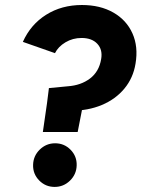

<svg xmlns="http://www.w3.org/2000/svg" viewBox="-20 -732 565 767"><path d="M175.4 -380.1 250.7 -387.3Q303.2 -390.9 339.6 -418.4Q375.9 -446 384.1 -495.9Q390.7 -533.4 368.9 -556.9Q347.2 -580.3 305.7 -580.3Q270.6 -580.3 241.6 -563Q212.5 -545.6 199.6 -519.7L71.3 -564.7Q102.5 -634.3 164.4 -673.1Q226.3 -712 307.4 -712Q380.1 -712 432.8 -681.9Q485.4 -651.8 509.1 -598.6Q532.9 -545.5 521.4 -477.8Q512.2 -420.7 476.9 -378.1Q441.6 -335.5 386.6 -312.5Q331.6 -289.6 263.4 -289.6H164ZM112.2 -73.6Q113.1 -109.2 138.8 -134.4Q164.6 -159.6 200.2 -159.6Q236.7 -159.6 262 -133.7Q287.4 -107.8 286.3 -71.3Q285.4 -35.7 259.7 -10.5Q233.9 14.7 198.3 14.7Q161.8 14.7 136.5 -11.2Q111.1 -37.1 112.2 -73.6ZM171.8 -347.6H318.2L290.3 -204.7H151.2Z"/></svg>

Font: Oak Sans Light Italic
Style: Regular
Weight: 400
Italic angle: -9.5°
Foundry: Erik Kennedy, Walven
Version: Version 1.000;Glyphs 3.1.2 (3151)